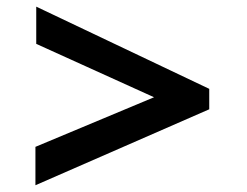

<svg xmlns="http://www.w3.org/2000/svg" viewBox="-20 -568 732 569"><path d="M85 -19V-132.8L436.5 -279.8L87.4 -438V-548.3L600.1 -304.7V-244.1Z"/></svg>

Font: Ride
Style: Bold
Weight: 700
Version: Version 3.000